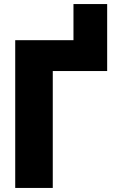

<svg xmlns="http://www.w3.org/2000/svg" viewBox="-20 -926 630 946"><path d="M55 0V-728H342V-906H508V-576H240V0Z"/></svg>

Font: Murecho ExtraBold
Style: Regular
Weight: 800
Designer: Neil Summerour
Foundry: Positype
Version: Version 1.010; ttfautohint (v1.8.3)